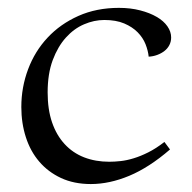

<svg xmlns="http://www.w3.org/2000/svg" viewBox="-20 -458 488 488"><path d="M412.1 -78.1Q358.9 -32.2 308.6 -11.2Q258.3 9.8 210.9 9.8Q168 9.8 135 -5.6Q102.1 -21 79.6 -47.4Q57.1 -73.7 45.7 -109.4Q34.2 -145 34.2 -186Q34.2 -236.3 51.5 -282.2Q68.8 -328.1 101.1 -362.5Q133.3 -397 179.2 -417.5Q225.1 -438 282.2 -438Q312 -438 336.4 -431.6Q360.8 -425.3 378.4 -415Q396 -404.8 405.5 -391.1Q415 -377.4 415 -362.8Q415 -352.1 410.4 -343.3Q405.8 -334.5 397.9 -328.4Q390.1 -322.3 379.6 -318.4Q369.1 -314.5 357.9 -314Q356.4 -329.1 349.9 -345.7Q343.3 -362.3 329.8 -376Q316.4 -389.6 295.7 -398.4Q274.9 -407.2 245.1 -407.2Q219.2 -407.2 193.6 -396.2Q168 -385.3 147.5 -362.5Q127 -339.8 114 -305.2Q101.1 -270.5 101.1 -223.1Q101.1 -179.7 112.3 -147Q123.5 -114.3 144.3 -91.8Q165 -69.3 193.8 -58.1Q222.7 -46.9 257.8 -46.9Q271 -46.9 286.6 -48.6Q302.2 -50.3 319.8 -55.7Q337.4 -61 356.9 -70.8Q376.5 -80.6 397.9 -97.2Z"/></svg>

Font: Simonetta
Style: Regular
Weight: 400
Designer: Gayaneh Bagdasaryan
Foundry: BrownFox
Version: Version 1.001